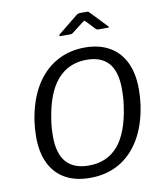

<svg xmlns="http://www.w3.org/2000/svg" viewBox="-101 -1039 967 1131"><g transform="rotate(-10 382.0 -473.5)"><path d="M347 10Q260 10 199 -24Q138 -58 106 -123.5Q74 -189 74 -282Q74 -303 75.5 -326Q77 -349 80 -372Q98 -494 147.5 -578.5Q197 -663 274 -707.5Q351 -752 447 -752Q533 -752 594 -717Q655 -682 687 -616Q719 -550 719 -454Q719 -434 717.5 -411.5Q716 -389 713 -365Q696 -245 646.5 -161Q597 -77 521 -33.5Q445 10 347 10ZM352 -63Q461 -63 526.5 -139Q592 -215 614 -373Q618 -400 619.5 -425Q621 -450 621 -472Q621 -577 577 -628Q533 -679 445 -679Q337 -679 269.5 -601.5Q202 -524 179 -364Q175 -338 173.5 -314Q172 -290 172 -269Q172 -165 217 -114Q262 -63 352 -63ZM528 -851 481 -901Q474 -908 471.5 -907.5Q469 -907 460 -900L394 -849Q387 -844 384 -843.5Q381 -843 374 -843H319Q313 -843 312 -847Q311 -851 317 -855L432 -948Q438 -953 443.5 -955Q449 -957 458 -957H497Q505 -957 508.5 -952.5Q512 -948 515 -946L604 -853Q609 -847 608.5 -845Q608 -843 600 -843H544Q539 -843 535.5 -845Q532 -847 528 -851Z"/></g></svg>

Font: Libre Franklin
Style: Italic
Weight: 400
Italic angle: -8°
Designer: Pablo Impallari, Rodrigo Fuenzalida, Nhung Nguyen
Foundry: Impallari Type
Version: Version 3.000